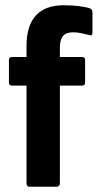

<svg xmlns="http://www.w3.org/2000/svg" viewBox="-20 -711 372 731"><path d="M91 0Q87 0 84 -3.5Q81 -7 81 -12V-385H26Q14 -385 14 -397V-483Q14 -494 26 -494H81V-536Q81 -613 116.5 -652Q152 -691 223 -691Q255 -691 282 -687.5Q309 -684 323 -679Q332 -674 332 -665V-587Q332 -572 318 -578Q305 -581 290 -584.5Q275 -588 258 -588Q232 -588 220 -574Q208 -560 208 -530V-494H292Q304 -494 304 -483V-397Q304 -385 292 -385H208V-12Q208 -7 204.5 -3.5Q201 0 196 0Z"/></svg>

Font: Sofia Sans Condensed ExtraBold
Style: Regular
Weight: 800
Designer: Botio Nikoltchev, Ani Petrova
Foundry: lettersoup
Version: Version 4.101